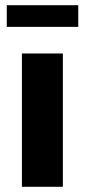

<svg xmlns="http://www.w3.org/2000/svg" viewBox="-20 -716 325 736"><path d="M64 0V-511H221V0ZM6 -613V-696H280V-613Z"/></svg>

Font: Chivo Medium
Style: Bold
Weight: 700
Version: Version 2.002